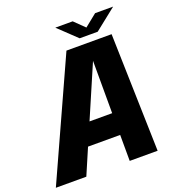

<svg xmlns="http://www.w3.org/2000/svg" viewBox="-188 -1010 1030 1131"><g transform="rotate(-20 327.0 -444.0)"><path d="M-32.5 0 302.5 -738H585.5L605.5 0H430.5L430 -163H228.5L158.5 0ZM287.5 -299.5H429.5L429 -628ZM287 -887.5H396L459.5 -825.5L536.5 -887.5H649.5L513.5 -779.5H400.5Z"/></g></svg>

Font: Epilogue ExtraBold
Style: Italic
Weight: 800
Italic angle: -12°
Designer: Tyler Finck
Foundry: Etcetera Type Co
Version: Version 2.111; ttfautohint (v1.8.3)